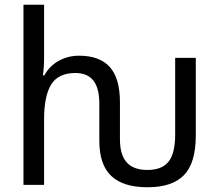

<svg xmlns="http://www.w3.org/2000/svg" viewBox="-20 -780 922 810"><path d="M399 -186V-343Q399 -408 374 -440Q349 -472 298 -472Q226 -472 196 -423.5Q166 -375 166 -277V0H79V-760H166V-537Q166 -497 161 -462H167Q189 -502 228 -523.5Q267 -545 314 -545Q400 -545 443 -497.5Q486 -450 486 -349V-192Q486 -127 514.5 -95Q543 -63 602 -63Q663 -63 691 -98Q719 -133 719 -212V-536H806V-209Q806 -92 756 -41Q706 10 602 10Q500 10 449.5 -37.5Q399 -85 399 -186Z"/></svg>

Font: Noto Sans Display
Style: Regular
Weight: 400
Designer: Monotype Design team
Foundry: Monotype Imaging Inc.
Version: Version 1.000